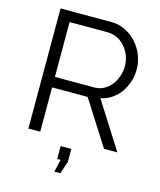

<svg xmlns="http://www.w3.org/2000/svg" viewBox="-131 -804 915 1096"><g transform="rotate(15 326.5 -255.5)"><path d="M296 199 313 125H293V49H356V125L331 199ZM89 0V-710H389Q435 -710 473.5 -690.5Q512 -671 540 -639.5Q568 -608 583.5 -568Q599 -528 599 -487Q599 -448 587.5 -412.5Q576 -377 555.5 -348.5Q535 -320 506 -300.5Q477 -281 441 -274L615 0H536L369 -262H159V0ZM159 -324H391Q422 -324 447.5 -337.5Q473 -351 491 -374Q509 -397 519 -426Q529 -455 529 -487Q529 -519 517.5 -548.5Q506 -578 486.5 -600Q467 -622 440.5 -635Q414 -648 385 -648H159Z"/></g></svg>

Font: Boldmen
Style: Regular
Weight: 400
Designer: Matt McInerney, Pablo Impallari, Rodrigo Fuenzalida
Foundry: LIVING CONCEPT
Version: Version 1.000